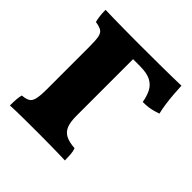

<svg xmlns="http://www.w3.org/2000/svg" viewBox="-181 -822 968 968"><g transform="rotate(45 303.5 -338.0)"><path d="M30 3Q30 -24 31.5 -42.5Q33 -61 37 -75Q64 -77 78.5 -85.5Q93 -94 98.5 -117.5Q104 -141 104 -187V-491Q104 -536 99.5 -558Q95 -580 81 -588.5Q67 -597 39 -601Q35 -616 32.5 -635.5Q30 -655 30 -679Q54 -678 89.5 -677.5Q125 -677 165 -676.5Q205 -676 241.5 -676Q278 -676 304 -676V-197Q304 -154 314 -128.5Q324 -103 347.5 -90.5Q371 -78 413 -75Q419 -59 420.5 -37.5Q422 -16 422 3Q403 2 370 1.5Q337 1 300.5 0.5Q264 0 232 0Q178 0 121.5 0.5Q65 1 30 3ZM491 -483Q485 -519 471.5 -545.5Q458 -572 430.5 -586.5Q403 -601 353 -601H260L294 -676Q369 -676 420 -676.5Q471 -677 507 -677.5Q543 -678 571 -679Q572 -654 574.5 -621Q577 -588 581.5 -556.5Q586 -525 592 -501Q573 -494 549.5 -488.5Q526 -483 491 -483Z"/></g></svg>

Font: Vollkorn Black
Style: Regular
Weight: 900
Designer: Friedrich Althausen
Foundry: Friedrich Althausen
Version: Version 5.000